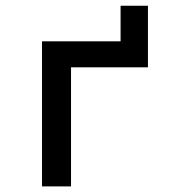

<svg xmlns="http://www.w3.org/2000/svg" viewBox="-20 -665 626 685"><path d="M129.9 0V-517.6H233.4V0ZM160.2 -424.8V-517.6H498V-424.8ZM410.2 -424.8V-644.5H507.8V-424.8Z"/></svg>

Font: Cascadia Code
Style: Regular
Weight: 400
Monospace: yes
Designer: Aaron Bell
Foundry: Saja Typeworks
Version: Version 2106.017